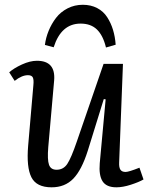

<svg xmlns="http://www.w3.org/2000/svg" viewBox="-20 -778 674 812"><path d="M330.1 -757.8Q364.3 -757.8 390.9 -743.9Q417.5 -730 433.3 -705.3Q449.2 -680.7 458 -651.6Q466.8 -622.6 469.2 -588.9L428.2 -577.1Q416 -627.9 390.1 -653.1Q364.3 -678.2 320.8 -678.2Q238.8 -678.2 207 -578.1L169.9 -587.9Q173.8 -618.7 185.8 -647.9Q197.8 -677.2 217 -702.4Q236.3 -727.5 265.9 -742.7Q295.4 -757.8 330.1 -757.8ZM19 -472.2Q38.6 -489.7 73 -505.4Q107.4 -521 136.2 -521Q215.8 -521 209 -438L184.1 -155.8Q179.7 -102.1 187.3 -81.1Q194.8 -60.1 219.2 -60.1Q248 -60.1 264.4 -84.5Q280.8 -108.9 305.2 -180.2L418 -507.8H500L483.9 -90.8Q482.9 -69.8 489.3 -60.3Q495.6 -50.8 511.2 -50.8Q524.4 -50.8 569.8 -68.8L586.9 -19Q567.4 -7.8 533.4 3.2Q499.5 14.2 472.2 14.2Q430.2 14.2 413.8 -11.2Q397.5 -36.6 401.9 -87.9L426.8 -357.9L418.9 -358.9L351.1 -140.1Q325.2 -58.6 289.8 -22.2Q254.4 14.2 198.2 14.2Q134.3 14.2 112.8 -28.3Q91.3 -70.8 99.1 -162.1L121.1 -417Q123.5 -440.4 118.9 -450.2Q114.3 -460 98.1 -460Q72.3 -460 42 -436Z"/></svg>

Font: Literata Book
Style: Italic
Weight: 400
Italic angle: -3°
Designer: Latin by Veronika Burian and Jose Scaglione. Greek by Irene Vlachou. Cyrillic by Vera Evstafieva
Foundry: TypeTogether
Version: Version 1.003;PS 001.003;hotconv 1.0.88;makeotf.lib2.5.64775